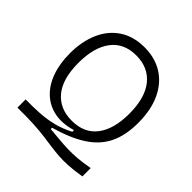

<svg xmlns="http://www.w3.org/2000/svg" viewBox="-213 -834 1141 1141"><g transform="rotate(45 358.0 -263.0)"><path d="M638 132Q578 142 534.5 144.5Q491 147 455 144.5Q419 142 384 137Q349 132 307.5 126.5Q266 121 210 118Q154 115 76 116V47Q139 48 194.5 44.5Q250 41 302 28Q354 15 408 -13V-27Q331 -4 268.5 -16.5Q206 -29 161 -71Q116 -113 92 -180Q68 -247 68 -333Q68 -432 101.5 -509Q135 -586 200 -629Q265 -672 357 -672Q445 -672 510 -631.5Q575 -591 611.5 -514Q648 -437 648 -327Q648 -222 612.5 -149.5Q577 -77 501.5 -28Q426 21 306 55V66Q352 70 390 73.5Q428 77 464.5 78Q501 79 542.5 75.5Q584 72 638 62ZM359 -57Q464 -57 518 -128.5Q572 -200 572 -328Q572 -462 515 -532.5Q458 -603 356 -603Q253 -603 198.5 -531Q144 -459 144 -329Q144 -194 201 -125.5Q258 -57 359 -57Z"/></g></svg>

Font: Bricolage Grotesque 12pt Light
Style: Regular
Weight: 300
Designer: Mathieu Triay
Foundry: Atelier Triay
Version: Version 1.001; ttfautohint (v1.8.4.7-5d5b);gftools[0.9.33.de